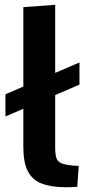

<svg xmlns="http://www.w3.org/2000/svg" viewBox="-20 -782 384 807"><path d="M2.9 -292.5V-385.7L314 -519.5V-426.3ZM257.3 4.9Q194.8 4.9 155.3 -10.5Q115.7 -25.9 96.9 -62.5Q78.1 -99.1 78.1 -164.1V-752L211.9 -761.7V-162.6Q211.9 -134.3 216.8 -118.7Q221.7 -103 237.1 -96.2Q252.4 -89.4 284.2 -86.4Q291 -85.9 297.6 -85.4Q304.2 -85 311 -84.5L304.7 3.4Q288.1 4.4 277.3 4.6Q266.6 4.9 257.3 4.9Z"/></svg>

Font: Comme SemiBold
Style: Regular
Weight: 600
Version: Version 1.000;gftools[0.9.27]